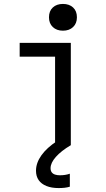

<svg xmlns="http://www.w3.org/2000/svg" viewBox="-20 -738 540 976"><path d="M260 0V-450H80V-520H340V0ZM300 -582Q268 -582 248.5 -600.5Q229 -619 229 -650Q229 -682 248.5 -700Q268 -718 300 -718Q332 -718 351.5 -700Q371 -682 371 -650Q371 -619 351.5 -600.5Q332 -582 300 -582ZM278 218Q242 218 216 207.5Q190 197 176.5 177.5Q163 158 163 130Q163 90 190.5 51.5Q218 13 270 -21L340 0Q291 29 264 59.5Q237 90 237 117Q237 130 243 138Q249 146 260 149.5Q271 153 284 153Q298 153 311 151Q324 149 335 145V211Q322 215 308 216.5Q294 218 278 218Z"/></svg>

Font: M PLUS Code Latin
Style: Regular
Weight: 400
Designer: Coji Morishita
Foundry: UNDERFOREST DESIGN
Version: Version 1.002; ttfautohint (v1.8.3)